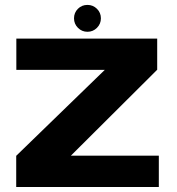

<svg xmlns="http://www.w3.org/2000/svg" viewBox="-20 -744 706 764"><path d="M44.5 0V-124L397 -466H45V-590.5H605.5V-466.5L262 -124.5H612V0ZM328 -617.5Q306 -617.5 290.2 -633.2Q274.5 -649 274.5 -671Q274.5 -693.5 290 -709Q305.5 -724.5 328 -724.5Q350 -724.5 365.8 -709Q381.5 -693.5 381.5 -671Q381.5 -649 365.8 -633.2Q350 -617.5 328 -617.5Z"/></svg>

Font: Anybody ExtraExpanded Regular
Style: Bold
Weight: 700
Width: 8
Designer: Tyler Finck
Foundry: Etcetera Type Company
Version: Version 1.010; ttfautohint (v1.8.3) -l 8 -r 50 -G 200 -x 14 